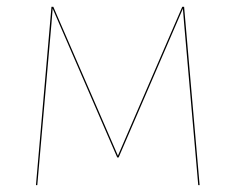

<svg xmlns="http://www.w3.org/2000/svg" viewBox="-20 -537 683 557"><path d="M514.1 -517.2H508.7L322.1 -85.3L134.7 -517.2H129.3L84.3 0H88.2L129.3 -468.9C130.6 -484.1 131.7 -499.2 132.8 -512.1L320.1 -80.2H324.1L510.6 -512C511.7 -499.1 512.9 -484.1 514.1 -468.9L555.1 0H559.1Z"/></svg>

Font: Fira Sans Four
Style: Regular
Weight: 100
Designer: Carrois Corporate & Edenspiekermann AG
Foundry: Carrois Corporate GbR & Edenspiekermann AG
Version: Version 4.203;PS 004.203;hotconv 1.0.88;makeotf.lib2.5.64775